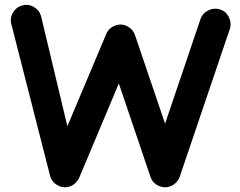

<svg xmlns="http://www.w3.org/2000/svg" viewBox="-20 -744 1010 807"><path d="M71.8 -720.7Q97.2 -728.5 120.8 -715.6Q144.5 -702.6 152.3 -677.2L263.2 -213.4L426.3 -600.6Q437 -626.5 463.9 -636.5Q490.7 -646.5 515.6 -633.3Q539.1 -621.1 547.4 -596.7L673.8 -224.1L822.8 -664.1Q831.5 -689 856 -700.7Q880.4 -712.4 905.8 -704.1Q930.7 -695.8 942.4 -671.1Q954.1 -646.5 945.8 -621.6L735.4 -1Q731.4 10.7 721.7 21.5Q711.9 32.2 699.2 37.6Q673.8 48.8 647.7 37.4Q621.6 25.9 612.3 -1L479.5 -393.1L313 2.9Q308.6 13.2 298.8 23.4Q289.1 33.7 276.4 38.6Q250.5 48.8 224.9 36.1Q199.2 23.4 190.9 -3.4L28.3 -640.1Q20.5 -665.5 33.4 -689.2Q46.4 -712.9 71.8 -720.7Z"/></svg>

Font: Mikhak-DS1-FD Bold
Style: Bold
Weight: 700
Designer: Amin Abedi
Version: Version 3.2